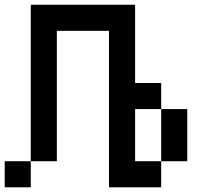

<svg xmlns="http://www.w3.org/2000/svg" viewBox="-20 -798 929 818"><path d="M777.8 -111.1H666.7V-333.3H777.8ZM222.2 -111.1H111.1V-777.8H555.6V-444.4H666.7V-333.3H555.6V-111.1H666.7V0H444.4V-666.7H222.2ZM111.1 0H0V-111.1H111.1Z"/></svg>

Font: Pixeloid Sans
Style: Regular
Weight: 400
Designer: GGBotNet
Foundry: GGBotNet
Version: 0.5